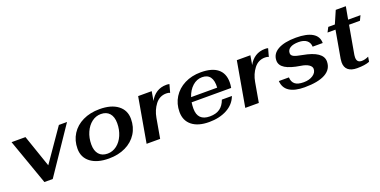

<svg xmlns="http://www.w3.org/2000/svg" viewBox="-18 -1295 3898 1971"><g transform="rotate(-20 1930.5 -309.0)"><path d="M49 -490H201L322 -138L566 -490H655L317 10H226Z M662 -194Q662 -284 706 -353.5Q750 -423 829.5 -461.5Q909 -500 1013 -500Q1139 -500 1211 -445.5Q1283 -391 1283 -296Q1283 -206 1239 -136.5Q1195 -67 1115.5 -28.5Q1036 10 933 10Q806 10 734 -44.5Q662 -99 662 -194ZM1135 -303Q1135 -372 1102 -410Q1069 -448 1008 -448Q953 -448 908 -413.5Q863 -379 836.5 -319Q810 -259 810 -187Q810 -118 843 -80Q876 -42 937 -42Q992 -42 1037.5 -76.5Q1083 -111 1109 -171Q1135 -231 1135 -303Z M1432 -490H1580L1563 -389Q1591 -442 1636.5 -471Q1682 -500 1743 -500Q1764 -500 1776 -496L1752 -409Q1737 -417 1712 -417Q1638 -417 1592 -357Q1546 -297 1532 -216L1494 0H1346Z M1921 -175Q1921 -42 2054 -42Q2122 -42 2164 -72Q2206 -102 2227 -162H2337Q2306 -79 2223.5 -34.5Q2141 10 2028 10Q1908 10 1841.5 -43Q1775 -96 1775 -191Q1775 -280 1819 -350.5Q1863 -421 1941 -460.5Q2019 -500 2118 -500Q2239 -500 2301.5 -450Q2364 -400 2364 -303Q2364 -275 2358 -242H1926Q1921 -207 1921 -175ZM1939 -294H2224Q2229 -370 2201 -409Q2173 -448 2114 -448Q2055 -448 2008.5 -406Q1962 -364 1939 -294Z M2510 -490H2658L2641 -389Q2669 -442 2714.5 -471Q2760 -500 2821 -500Q2842 -500 2854 -496L2830 -409Q2815 -417 2790 -417Q2716 -417 2670 -357Q2624 -297 2610 -216L2572 0H2424Z M2842 -141H2952Q2954 -92 2984 -67Q3014 -42 3079 -42Q3140 -42 3180.5 -69Q3221 -96 3221 -137Q3221 -163 3191 -183Q3161 -203 3107 -211Q2997 -228 2943.5 -261Q2890 -294 2890 -346Q2890 -420 2960.5 -460Q3031 -500 3158 -500Q3275 -500 3337 -463Q3399 -426 3399 -354H3289Q3287 -399 3256 -423.5Q3225 -448 3168 -448Q3109 -448 3076.5 -428Q3044 -408 3044 -371Q3044 -348 3068.5 -334.5Q3093 -321 3162 -309Q3375 -271 3375 -162Q3375 -77 3297 -33.5Q3219 10 3070 10Q2964 10 2905.5 -27.5Q2847 -65 2842 -141Z M3513 -100Q3513 -118 3516 -137L3569 -438H3482L3509 -490H3581L3641 -628H3751L3726 -490H3861L3836 -438H3717L3662 -127Q3660 -118 3660 -101Q3660 -44 3714 -44Q3749 -44 3789 -63L3780 -10Q3729 10 3644 10Q3580 10 3546.5 -18Q3513 -46 3513 -100Z"/></g></svg>

Font: Fahkwang
Style: Bold Italic
Weight: 700
Italic angle: -10°
Designer: Suppakit Chalermlarp | Katatrad Co.,Ltd.
Foundry: Cadson Demak Co.,Ltd.
Version: Version 1.000; ttfautohint (v1.6)